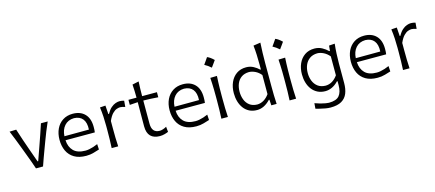

<svg xmlns="http://www.w3.org/2000/svg" viewBox="-64 -1453 5317 2346"><g transform="rotate(-15 2594.5 -280.0)"><path d="M222.4 0H311.6Q328.1 -49.1 345.6 -96.6Q363.1 -144.1 381.2 -193.2L415.6 -285.5Q437.2 -343.1 460.1 -401.4Q482.9 -459.7 508.9 -516.8H423.4Q402.1 -451.2 379.4 -385Q356.6 -318.9 332.4 -250.3L271.5 -78.1H263L202 -249.8Q178 -317.8 155.2 -384.8Q132.4 -451.8 111.1 -519.7L26.9 -516.8Q50.7 -460.1 73.3 -402.1Q96 -344 117.6 -286.9L151.9 -195.6Q169.6 -148.7 187.9 -98.7Q206.3 -48.6 222.4 0Z M857.7 11Q907.8 11 951.1 -1.6Q994.4 -14.2 1025.1 -23.9L1021.2 -92.8Q993.7 -80.5 965.7 -71.4Q937.6 -62.4 911.7 -57.6Q885.8 -52.8 864.2 -52.8Q763.8 -52.8 714.2 -102.8Q664.5 -152.7 660 -238.6H1030.5Q1033 -254.5 1033.9 -271.2Q1034.7 -287.8 1034.7 -307.9Q1034.7 -414.8 979.2 -471.8Q923.7 -528.8 827.2 -528.8Q754 -528.8 700.8 -494.4Q647.5 -460.1 618.9 -399.8Q590.2 -339.5 590.2 -261.7Q590.2 -182.6 619 -121Q647.8 -59.4 707.3 -24.2Q766.7 11 857.7 11ZM969.8 -290.6 659.8 -289.3Q663.9 -370.2 707.9 -420.4Q751.9 -470.6 828.3 -472.7Q901.5 -470.3 938.3 -424.2Q975 -378.2 969.8 -290.6Z M1179.8 0H1262.4Q1258.7 -57.6 1257.5 -110.7Q1256.3 -163.8 1256.3 -225.9V-322.3Q1282.6 -381.9 1310.8 -410.2Q1339 -438.6 1364.6 -447.2Q1390.2 -455.8 1408.4 -455.8Q1421.8 -455.8 1438.4 -451.9Q1455 -448 1470.5 -442.5L1477.1 -519.7Q1463.7 -524 1449.2 -526.4Q1434.8 -528.8 1419.7 -528.8Q1397.4 -528.8 1369.2 -519.3Q1341 -509.8 1311.8 -484.6Q1282.6 -459.5 1256.4 -411.9H1248.3L1240.5 -521.5L1170.4 -516.8Q1178.8 -457.6 1182.1 -397.4Q1185.4 -337.3 1185.4 -280.7V-228.7Q1185.4 -164.6 1184.1 -111.1Q1182.9 -57.6 1179.8 0Z M1788.8 11Q1819.5 11 1850.3 2.5Q1881.2 -6.1 1896.6 -13.9L1889.7 -80.2Q1870.5 -68 1845.6 -60.1Q1820.8 -52.1 1804.3 -52.1Q1753.2 -52.1 1728.4 -81.3Q1703.5 -110.5 1703.5 -168.6V-461.4Q1749.2 -460.7 1796.9 -458.6Q1844.5 -456.5 1890.8 -452.6V-516.8H1703.5Q1703.6 -567.7 1704.8 -608.9Q1706 -650 1708.6 -701.7L1626.8 -684Q1629.7 -640.9 1631.1 -601Q1632.5 -561.1 1632.7 -516.8H1530.4V-452.6L1632.7 -459.6Q1632.6 -398.8 1631.9 -319.5Q1631.3 -240.2 1631.3 -154.3Q1631.3 -70.5 1671.7 -29.7Q1712.1 11 1788.8 11Z M2250.3 11Q2300.4 11 2343.7 -1.6Q2387 -14.2 2417.7 -23.9L2413.7 -92.8Q2386.3 -80.5 2358.3 -71.4Q2330.2 -62.4 2304.3 -57.6Q2278.4 -52.8 2256.7 -52.8Q2156.4 -52.8 2106.7 -102.8Q2057 -152.7 2052.6 -238.6H2423.1Q2425.6 -254.5 2426.4 -271.2Q2427.3 -287.8 2427.3 -307.9Q2427.3 -414.8 2371.8 -471.8Q2316.3 -528.8 2219.7 -528.8Q2146.6 -528.8 2093.4 -494.4Q2040.1 -460.1 2011.4 -399.8Q1982.8 -339.5 1982.8 -261.7Q1982.8 -182.6 2011.6 -121Q2040.4 -59.4 2099.8 -24.2Q2159.3 11 2250.3 11ZM2362.4 -290.6 2052.4 -289.3Q2056.5 -370.2 2100.5 -420.4Q2144.4 -470.6 2220.9 -472.7Q2294.1 -470.3 2330.8 -424.2Q2367.6 -378.2 2362.4 -290.6Z M2592.9 -772.5Q2578.3 -751 2564.4 -730.8Q2550.4 -710.6 2535.5 -689.9Q2557.2 -678.3 2578 -663.8Q2598.8 -649.3 2617 -632.5Q2632.4 -653.2 2646.8 -673.5Q2661.3 -693.9 2675.5 -714Q2652.6 -736.6 2632.2 -750.8Q2611.8 -765.1 2592.9 -772.5ZM2567.6 0H2650.1Q2646.5 -57.6 2645.1 -111.1Q2643.7 -164.6 2643.7 -228.7V-280.7Q2643.7 -326.5 2644.4 -366.1Q2645.2 -405.7 2646.6 -443Q2648 -480.4 2650.4 -519.2L2566 -516.8Q2568.5 -478.4 2570.1 -441.4Q2571.6 -404.4 2572.4 -365.3Q2573.2 -326.2 2573.2 -280.7V-228.7Q2573.2 -164.6 2571.9 -111.1Q2570.7 -57.6 2567.6 0Z M3037.3 -54Q2978 -55.5 2940.4 -84.4Q2902.8 -113.3 2885.1 -159.8Q2867.4 -206.2 2867.4 -259.7Q2867.4 -316.1 2886 -361.6Q2904.6 -407.2 2942.8 -434.6Q2981 -461.9 3039 -463.4Q3076.6 -462.9 3117 -443.8Q3157.4 -424.7 3189.6 -385.8V-144.3Q3158.5 -100.6 3119.7 -77.6Q3080.9 -54.7 3037.3 -54ZM3018.6 11Q3108.9 11 3187.3 -72.5H3194.6L3199.4 0H3266.6Q3262.9 -57.6 3261.8 -111.1Q3260.6 -164.6 3260.6 -228.7V-515.4Q3260.6 -583.6 3262.5 -647.3Q3264.4 -710.9 3268.2 -774.5L3177.7 -761.1Q3184.3 -703.3 3186.9 -642.3Q3189.6 -581.3 3189.6 -515.4V-456.4H3181.6Q3153.3 -484.2 3112.3 -506.5Q3071.3 -528.8 3020.5 -528.8Q2949.3 -528.8 2898.8 -493.6Q2848.3 -458.4 2821.4 -397.7Q2794.6 -336.9 2794.6 -260Q2794.6 -205.5 2808.6 -156.5Q2822.7 -107.5 2850.7 -69.9Q2878.6 -32.3 2920.6 -10.6Q2962.7 11 3018.6 11Z M3455.7 -772.5Q3441.1 -751 3427.1 -730.8Q3413.2 -710.6 3398.3 -689.9Q3420 -678.3 3440.8 -663.8Q3461.6 -649.3 3479.8 -632.5Q3495.1 -653.2 3509.6 -673.5Q3524.1 -693.9 3538.3 -714Q3515.4 -736.6 3495 -750.8Q3474.6 -765.1 3455.7 -772.5ZM3430.3 0H3512.9Q3509.2 -57.6 3507.9 -111.1Q3506.5 -164.6 3506.5 -228.7V-280.7Q3506.5 -326.5 3507.2 -366.1Q3507.9 -405.7 3509.3 -443Q3510.7 -480.4 3513.2 -519.2L3428.8 -516.8Q3431.3 -478.4 3432.8 -441.4Q3434.4 -404.4 3435.2 -365.3Q3435.9 -326.2 3435.9 -280.7V-228.7Q3435.9 -164.6 3434.7 -111.1Q3433.5 -57.6 3430.3 0Z M3893.5 213.8Q3864.9 213.8 3830.3 207.9Q3795.8 201.9 3763.5 193.8Q3731.2 185.7 3708.9 180L3714.3 111Q3750.2 124.5 3784.9 133.8Q3819.6 143 3847.1 147.6Q3874.7 152.2 3888.2 152.2Q3982 152.2 4019.7 107.3Q4057.4 62.4 4057.4 -27V-75.5H4049.4Q4012.7 -36.1 3969.8 -16Q3926.9 4.1 3884.3 4.1Q3828.1 4.1 3785.6 -17.7Q3743.2 -39.6 3714.7 -77.4Q3686.2 -115.3 3672.2 -164.1Q3658.1 -212.8 3658.1 -266.6Q3658.1 -342.5 3684.9 -403Q3711.7 -463.5 3762.5 -498.8Q3813.4 -534.1 3885.5 -534.1Q3938.6 -534.1 3981.4 -510.5Q4024.3 -486.8 4054.8 -456.4H4063.2L4069.9 -522.6L4142.5 -527.3Q4135.8 -466.1 4132.7 -404.3Q4129.5 -342.4 4129.5 -283.8V-31.6Q4129.5 42.2 4107.3 97.5Q4085 152.8 4033.4 183.3Q3981.8 213.8 3893.5 213.8ZM3903.6 -60.1Q3993.1 -61.3 4056.4 -150.1V-389.3Q4024.4 -427.9 3983.8 -448.1Q3943.2 -468.3 3905.3 -468.8Q3846.9 -467.3 3808.1 -439.5Q3769.3 -411.7 3750.1 -366Q3731 -320.3 3731 -264.8Q3731 -211.6 3749.3 -165.3Q3767.6 -119 3805.7 -90.2Q3843.9 -61.5 3903.6 -60.1Z M4543.3 11Q4593.4 11 4636.7 -1.6Q4680 -14.2 4710.7 -23.9L4706.7 -92.8Q4679.3 -80.5 4651.2 -71.4Q4623.2 -62.4 4597.3 -57.6Q4571.4 -52.8 4549.7 -52.8Q4449.4 -52.8 4399.7 -102.8Q4350 -152.7 4345.6 -238.6H4716.1Q4718.5 -254.5 4719.4 -271.2Q4720.3 -287.8 4720.3 -307.9Q4720.3 -414.8 4664.8 -471.8Q4609.2 -528.8 4512.7 -528.8Q4439.6 -528.8 4386.3 -494.4Q4333.1 -460.1 4304.4 -399.8Q4275.8 -339.5 4275.8 -261.7Q4275.8 -182.6 4304.5 -121Q4333.3 -59.4 4392.8 -24.2Q4452.3 11 4543.3 11ZM4655.4 -290.6 4345.4 -289.3Q4349.4 -370.2 4393.4 -420.4Q4437.4 -470.6 4513.9 -472.7Q4587.1 -470.3 4623.8 -424.2Q4660.6 -378.2 4655.4 -290.6Z M4865.3 0H4947.9Q4944.2 -57.6 4943.1 -110.7Q4941.9 -163.8 4941.9 -225.9V-322.3Q4968.2 -381.9 4996.4 -410.2Q5024.5 -438.6 5050.1 -447.2Q5075.7 -455.8 5094 -455.8Q5107.4 -455.8 5124 -451.9Q5140.6 -448 5156.1 -442.5L5162.6 -519.7Q5149.2 -524 5134.8 -526.4Q5120.4 -528.8 5105.3 -528.8Q5083 -528.8 5054.8 -519.3Q5026.6 -509.8 4997.4 -484.6Q4968.1 -459.5 4941.9 -411.9H4933.9L4926.1 -521.5L4856 -516.8Q4864.4 -457.6 4867.6 -397.4Q4870.9 -337.3 4870.9 -280.7V-228.7Q4870.9 -164.6 4869.7 -111.1Q4868.5 -57.6 4865.3 0Z"/></g></svg>

Font: Pinar-VF
Style: Regular
Weight: 300
Designer: Amin Abedi
Version: Version 3.0